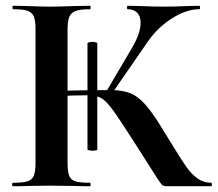

<svg xmlns="http://www.w3.org/2000/svg" viewBox="-20 -645 754 665"><path d="M502 -63 435 -168Q388 -241 367.5 -268.5Q347 -296 330 -305.5Q313 -315 284 -315Q240 -315 174 -312L173 -330Q265 -333 364 -333Q404 -333 431.5 -322Q459 -311 485.5 -280.5Q512 -250 549 -188L578 -141Q608 -92 625.5 -67Q643 -42 664 -27Q685 -12 711 -12Q714 -12 714 -6Q714 0 711 0H557Q548 0 543.5 -3Q539 -6 528.5 -21.5Q518 -37 502 -63ZM25 -12Q59 -12 75 -17Q91 -22 97 -36.5Q103 -51 103 -81V-544Q103 -574 97 -588Q91 -602 75.5 -607.5Q60 -613 26 -613Q23 -613 23 -619Q23 -625 26 -625L79 -624Q125 -622 152 -622Q186 -622 236 -624L291 -625Q294 -625 294 -619Q294 -613 291 -613Q258 -613 242 -607Q226 -601 220 -586.5Q214 -572 214 -542V-81Q214 -51 219.5 -36.5Q225 -22 241 -17Q257 -12 291 -12Q294 -12 294 -6Q294 0 291 0Q256 0 235 -1L152 -2L79 -1Q59 0 25 0Q22 0 22 -6Q22 -12 25 -12ZM300 -500Q306 -500 311.5 -498.5Q317 -497 317 -495V-127Q317 -125 311.5 -124Q306 -123 300 -123Q294 -123 288.5 -124.5Q283 -126 283 -127V-495Q283 -497 288.5 -498.5Q294 -500 300 -500ZM347 -326 436 -477Q467 -529 467 -566Q467 -589 455 -601Q443 -613 422 -613Q420 -613 420 -619Q420 -625 422 -625L468 -624Q512 -622 546 -622Q585 -622 627 -624L670 -625Q673 -625 673 -619Q673 -613 670 -613Q626 -613 576.5 -582Q527 -551 492 -501L365 -317Z"/></svg>

Font: Cormorant Garamond
Style: Bold
Weight: 700
Designer: Christian Thalmann (Catharsis Fonts)
Foundry: Catharsis Fonts
Version: Version 4.000